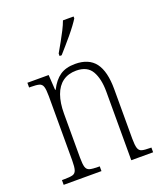

<svg xmlns="http://www.w3.org/2000/svg" viewBox="-141 -858 806 950"><g transform="rotate(-20 262.0 -383.0)"><path d="M29 0V-25H41Q71 -25 85.5 -29Q100 -33 105 -49Q110 -65 110 -99V-438Q110 -472 105 -487.5Q100 -503 85.5 -507Q71 -511 43 -511H33V-536H145L150 -456H153Q175 -500 206 -521.5Q237 -543 286 -543Q358 -543 392 -498Q426 -453 426 -359V-99Q426 -65 431 -49Q436 -33 450 -29Q464 -25 493 -25H500V0H385V-361Q385 -429 361.5 -469.5Q338 -510 280 -510Q238 -510 209 -489Q180 -468 165.5 -427.5Q151 -387 151 -331V-98Q151 -64 156 -48.5Q161 -33 176 -29Q191 -25 220 -25H228V0ZM228 -619Q243 -645 257 -670Q271 -695 283.5 -719.5Q296 -744 304 -766H360V-756Q352 -743 338 -724Q324 -705 306.5 -684Q289 -663 271.5 -643Q254 -623 239 -606H228Z"/></g></svg>

Font: Noto Serif Khmer Condensed ExtraLight
Style: Regular
Weight: 250
Width: 3
Designer: Danh Hong and the Monotype Design Team
Foundry: Monotype Imaging Inc.
Version: Version 2.004